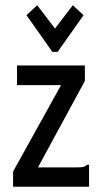

<svg xmlns="http://www.w3.org/2000/svg" viewBox="-20 -713 390 733"><path d="M30 -58 213 -388H45V-463H304V-404L125 -74H275Q292 -74 299 -76Q306 -78 312 -84H320V0H30ZM122 -693 190 -604 258 -693 299 -655 200 -515H180L81 -655Z"/></svg>

Font: Inconsolata ExtraCondensed SemiBold
Style: Regular
Weight: 600
Width: 2
Monospace: yes
Designer: Raph Levien, Cyreal, Brenton Simpson
Foundry: Raph Levien, Cyreal, Google
Version: Version 3.001; ttfautohint (v1.8.2.53-6de2)